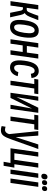

<svg xmlns="http://www.w3.org/2000/svg" viewBox="1555 -2377 1062 4212"><g transform="rotate(90 2086.0 -271.0)"><path d="M102 30 140 -243H169C203 -243 211 -212 218 -175L261 38H360L308 -195C300 -229 288 -261 266 -281C313 -310 337 -358 372 -450L422 -580H326C303 -514 278 -442 248 -376C231 -338 212 -326 185 -326H152L188 -580H91L5 30Z M572 40C700 40 772 -59 800 -274C828 -491 782 -590 651 -590C524 -590 452 -491 424 -274C396 -59 442 40 572 40ZM579 -50C519 -50 502 -120 524 -274C546 -429 584 -500 643 -500C704 -500 722 -429 700 -274C678 -120 640 -50 579 -50Z M938 30 976 -238H1120L1082 30H1179L1265 -580H1168L1133 -329H989L1024 -580H927L841 30Z M1651 -129 1563 -142C1545 -82 1509 -50 1471 -50C1405 -50 1390 -120 1412 -274C1434 -429 1472 -500 1531 -500C1578 -500 1594 -460 1598 -416L1691 -431C1683 -525 1634 -590 1539 -590C1412 -590 1340 -491 1312 -274C1284 -59 1330 40 1460 40C1557 40 1624 -25 1651 -129Z M1847 30 1921 -492H2032L2045 -580H1724L1711 -492H1824L1750 30Z M2344 -406C2348 -415 2354 -428 2361 -443C2358 -425 2355 -410 2353 -399L2278 30H2369L2455 -580H2343L2138 -161C2131 -146 2120 -124 2110 -101C2115 -124 2119 -146 2121 -161L2191 -580H2100L2015 30H2128Z M2633 30 2707 -492H2818L2831 -580H2510L2497 -492H2610L2536 30Z M3041 4 3249 -580H3149L3027 -204C3014 -164 3001 -124 2988 -84C2987 -124 2985 -164 2982 -204L2955 -580H2856L2922 61C2906 113 2875 150 2830 150C2806 150 2784 145 2760 138L2746 224C2779 236 2808 240 2837 240C2943 240 2980 174 3041 4Z M3529 181H3617L3658 -55H3583L3657 -580H3560L3486 -55H3342L3416 -580H3319L3233 30H3555Z M3844 -646C3885 -646 3908 -674 3914 -714C3920 -753 3900 -782 3862 -782C3821 -782 3798 -753 3792 -714C3786 -674 3806 -646 3844 -646ZM3796 30 3882 -580H3785L3699 30Z M3980 -661C4019 -661 4038 -686 4041 -718C4044 -749 4030 -775 3993 -775C3955 -775 3936 -749 3933 -718C3929 -686 3943 -661 3980 -661ZM4111 -661C4150 -661 4169 -686 4171 -718C4175 -749 4161 -775 4124 -775C4085 -775 4066 -749 4064 -718C4060 -686 4074 -661 4111 -661ZM3993 30 4079 -580H3982L3896 30Z"/></g></svg>

Font: Smiley Sans Oblique
Style: Regular
Weight: 400
Italic angle: -8°
Designer: oooooohmygosh, Nagisa Chen, Janine Sui, Heda Shi, Jian Li
Foundry: atelierAnchor
Version: Version 2.0.1